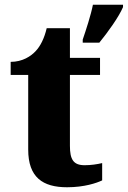

<svg xmlns="http://www.w3.org/2000/svg" viewBox="-20 -780 539 810"><path d="M329 -613V-600H399C435 -644 481 -708 499 -750V-760H372C364 -718 342 -651 329 -613ZM263 10C336 10 388 -8 411 -19V-92C390 -87 364 -83 337 -83C289 -83 275 -108 275 -165V-464H402V-536H275V-661H177C167 -618 150 -585 131 -565C111 -543 75 -519 25 -519V-464H99V-149C99 -32 160 10 263 10Z"/></svg>

Font: Noto Serif Malayalam ExtraBold
Style: Regular
Weight: 800
Designer: Indian type Foundry, Jelle Bosma, Monotype Design Team
Foundry: Monotype Imaging Inc.
Version: Version 2.104